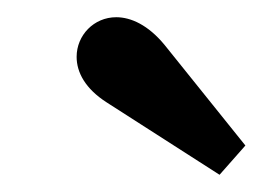

<svg xmlns="http://www.w3.org/2000/svg" viewBox="-20 -742 305 223"><path d="M235 -539 265 -573 171 -690C152 -713 132 -722 115 -722C89 -722 69 -701 69 -676C69 -658 79 -639 104 -623Z"/></svg>

Font: Caladea
Style: Bold Italic
Weight: 700
Italic angle: -9°
Designer: Carolina Giovagnoli and Andres Torresi
Foundry: Carolina Giovagnoli & Andres Torresi
Version: Version 1.001;hotconv 1.0.109;makeotfexe 2.5.65596